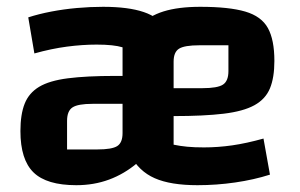

<svg xmlns="http://www.w3.org/2000/svg" viewBox="-20 -532 881 564"><path d="M204 12Q117 12 78.5 -25.5Q40 -63 40 -147Q40 -196 52.5 -227.5Q65 -259 95 -277Q125 -295 179.5 -302Q234 -309 318 -309H370V-227H252Q209 -227 193 -216.5Q177 -206 177 -177V-93H266Q309 -93 324.5 -103Q340 -113 340 -141V-393Q314 -401 264 -401Q222 -401 176.5 -395Q131 -389 81 -375L63 -481Q94 -491 130.5 -498Q167 -505 206 -508.5Q245 -512 283 -512Q357 -512 402.5 -496.5Q448 -481 469 -446.5Q490 -412 490 -355V-50L383 -53Q345 -21 300.5 -4.5Q256 12 204 12ZM560 12Q481 12 434.5 -8.5Q388 -29 363 -76L390 -456Q417 -485 460.5 -498.5Q504 -512 568 -512Q653 -512 700.5 -498Q748 -484 767 -449.5Q786 -415 786 -353Q786 -304 773 -272.5Q760 -241 727.5 -223Q695 -205 637 -198Q579 -191 490 -191H460V-273H575Q619 -273 635 -283.5Q651 -294 651 -323V-399H566Q522 -399 506 -389Q490 -379 490 -351V-107Q509 -103 530 -101Q551 -99 579 -99Q620 -99 662 -105Q704 -111 754 -125L773 -19Q726 -4 671 4Q616 12 560 12Z"/></svg>

Font: Changa ExtraLight SemiBold
Style: Regular
Weight: 600
Version: Version 3.002; ttfautohint (v1.8.2)